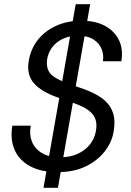

<svg xmlns="http://www.w3.org/2000/svg" viewBox="-20 -811 626 918"><path d="M188 87 342 -791H411L257 87ZM255 12Q178 12 125.5 -15.5Q73 -43 50.5 -93Q28 -143 39 -210H127Q119 -169 132.5 -134.5Q146 -100 180 -79.5Q214 -59 267 -59Q315 -59 350.5 -75Q386 -91 408.5 -118.5Q431 -146 438 -181Q444 -213 438 -235Q432 -257 415.5 -273Q399 -289 375 -300.5Q351 -312 321 -322.5Q291 -333 259 -344Q180 -371 143.5 -411.5Q107 -452 117 -517Q126 -575 159.5 -618.5Q193 -662 247 -687Q301 -712 370 -712Q437 -712 482.5 -687Q528 -662 549 -618.5Q570 -575 560 -518H472Q477 -548 466 -576Q455 -604 427.5 -622Q400 -640 355 -640Q316 -641 284 -627Q252 -613 231.5 -587.5Q211 -562 205 -526Q202 -500 208.5 -481Q215 -462 230.5 -449.5Q246 -437 269 -426.5Q292 -416 321 -406Q350 -396 384 -384Q419 -371 447.5 -354.5Q476 -338 495.5 -315.5Q515 -293 523 -261.5Q531 -230 524 -187Q517 -135 482.5 -89.5Q448 -44 391 -16Q334 12 255 12Z"/></svg>

Font: DM Sans 10pt
Style: Italic
Weight: 400
Italic angle: -10°
Version: Version 4.004;gftools[0.9.30]